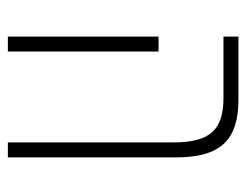

<svg xmlns="http://www.w3.org/2000/svg" viewBox="-89 -537 626 488"><g transform="rotate(90 224.0 -293.0)"><path d="M342 0H380V-428C380 -541 335 -586 234 -586H73V-548H227C307 -548 342 -518 342 -420ZM73 0H111V-383H73Z"/></g></svg>

Font: Noto Sans Hebrew ExtraCondensed ExtraLight
Style: Regular
Weight: 200
Width: 2
Designer: Monotype Design Team
Foundry: Monotype Imaging Inc.
Version: Version 2.004